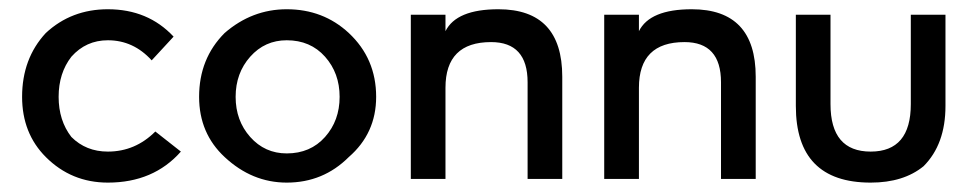

<svg xmlns="http://www.w3.org/2000/svg" viewBox="-20 -387 2079 411"><path d="M78.1 -50.8Q27.3 -101.6 27.3 -179.7Q27.3 -261.7 78.1 -316.4Q132.8 -367.2 210.9 -367.2Q296.9 -367.2 351.6 -308.6L304.7 -257.8Q265.6 -300.8 210.9 -300.8Q164.1 -300.8 132.8 -265.6Q105.5 -230.5 105.5 -179.7Q105.5 -128.9 132.8 -93.8Q164.1 -62.5 210.9 -62.5Q269.5 -62.5 312.5 -105.5L367.2 -62.5Q308.6 3.9 210.9 3.9Q132.8 3.9 78.1 -50.8Z M460.9 -50.8Q406.2 -101.6 406.2 -179.7Q406.2 -261.7 460.9 -316.4Q519.5 -367.2 593.8 -367.2Q671.9 -367.2 726.6 -316.4Q785.2 -261.7 785.2 -179.7Q785.2 -101.6 726.6 -50.8Q671.9 3.9 593.8 3.9Q519.5 3.9 460.9 -50.8ZM675.8 -93.8Q707 -128.9 707 -179.7Q707 -230.5 675.8 -265.6Q644.5 -300.8 593.8 -300.8Q546.9 -300.8 515.6 -265.6Q484.4 -230.5 484.4 -179.7Q484.4 -128.9 515.6 -93.8Q546.9 -58.6 593.8 -58.6Q644.5 -58.6 675.8 -93.8Z M859.4 -355.5H933.6V-320.3Q957 -367.2 1046.9 -367.2Q1183.6 -367.2 1183.6 -222.7V-3.9H1109.4V-210.9Q1109.4 -296.9 1031.2 -296.9Q933.6 -296.9 933.6 -199.2V-3.9H859.4Z M1273.4 -355.5H1347.7V-320.3Q1371.1 -367.2 1460.9 -367.2Q1597.7 -367.2 1597.7 -222.7V-3.9H1523.4V-210.9Q1523.4 -296.9 1445.3 -296.9Q1347.7 -296.9 1347.7 -199.2V-3.9H1273.4Z M1683.6 -160.2V-355.5H1757.8V-164.1Q1757.8 -62.5 1843.8 -62.5Q1929.7 -62.5 1929.7 -164.1V-355.5H2003.9V-160.2Q2003.9 -78.1 1957 -31.2Q1914.1 3.9 1843.8 3.9Q1683.6 3.9 1683.6 -160.2Z"/></svg>

Font: 和音 by 宁静之雨，公众号njzyshare
Style: Regular
Weight: 400
Designer: Steve Matteson
Foundry: Ascender Corporation
Version: Version 6.00;June 8, 2018;FontCreator 11.0.0.2388 32-bit